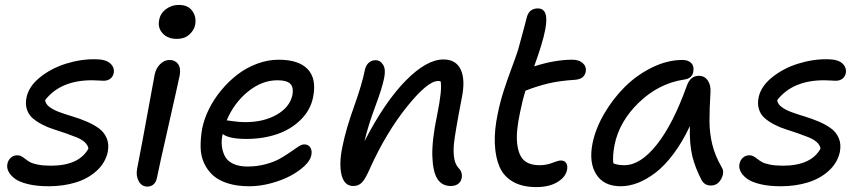

<svg xmlns="http://www.w3.org/2000/svg" viewBox="-20 -742 3490 775"><path d="M176.8 9.8Q127.9 9.8 92.3 1Q56.6 -7.8 38.8 -21.7Q21 -35.6 13.9 -50.5Q6.8 -65.4 9.8 -80.1Q12.7 -95.7 23.7 -105.5Q34.7 -115.2 49.8 -115.2Q59.6 -115.2 67.1 -110.8Q74.7 -106.4 82.3 -100.3Q89.8 -94.2 100.3 -88.1Q110.8 -82 132.6 -77.6Q154.3 -73.2 185.1 -73.2Q298.8 -73.2 336.9 -142.1Q335 -156.2 322 -168Q309.1 -179.7 289.6 -187.5Q270 -195.3 245.8 -203.9Q221.7 -212.4 197.3 -220Q172.9 -227.5 150.4 -239.3Q127.9 -251 111.8 -264.9Q95.7 -278.8 88.6 -300.3Q81.5 -321.8 86.9 -348.1Q95.7 -392.6 140.6 -429.2Q185.5 -465.8 246.1 -484.9Q306.6 -503.9 366.2 -502.9Q407.2 -502.4 425 -486.1Q442.9 -469.7 439 -446.8Q436 -432.6 425.3 -424.3Q414.6 -416 397.9 -416Q393.6 -416 378.9 -417Q364.3 -418 351.1 -418Q224.6 -418 162.1 -337.9Q163.6 -322.3 179.9 -310.1Q196.3 -297.9 220.7 -289.1Q245.1 -280.3 274.2 -271.5Q303.2 -262.7 330.6 -251Q357.9 -239.3 379.2 -223.9Q400.4 -208.5 410.6 -184.3Q420.9 -160.2 415 -128.9Q405.3 -84.5 370.1 -52.5Q335 -20.5 285.2 -5.4Q235.4 9.8 176.8 9.8Z M693.8 -585Q657.2 -585 636.5 -607.4Q615.7 -629.9 622.6 -662.1Q627.4 -688.5 650.1 -705.3Q672.9 -722.2 701.7 -722.2Q738.8 -722.2 756.3 -697.8Q773.9 -673.3 767.6 -641.1Q763.2 -619.6 743.9 -602.3Q724.6 -585 693.8 -585ZM574.7 11.2Q551.8 11.2 539.8 -11Q527.8 -33.2 533.7 -62Q556.6 -179.2 576.4 -289.6Q596.2 -399.9 604.5 -441.9Q609.9 -466.8 626.7 -483.4Q643.6 -500 664.6 -500Q686.5 -500 698.5 -483.9Q710.4 -467.8 705.6 -439Q698.2 -402.8 660.2 -235.4Q622.1 -67.9 613.8 -25.9Q610.8 -8.3 600.6 1.5Q590.3 11.2 574.7 11.2Z M986.3 9.8Q937.5 9.8 900.4 -1.7Q863.3 -13.2 840.3 -33.7Q817.4 -54.2 804 -83Q790.5 -111.8 789.8 -147Q789.1 -182.1 795.9 -222.2Q803.7 -261.7 823.5 -301.8Q843.3 -341.8 872.8 -377.4Q902.3 -413.1 938 -440.7Q973.6 -468.3 1017.3 -484.6Q1061 -501 1105 -501Q1185.5 -501 1221.9 -462.9Q1258.3 -424.8 1244.1 -351.1Q1233.9 -298.3 1194.3 -259Q1154.8 -219.7 1098.1 -200.4Q1041.5 -181.2 975.1 -181.2Q903.8 -181.2 878.9 -201.2Q872.6 -174.8 875.7 -150.9Q878.9 -127 889.2 -108.9Q899.4 -90.8 922.6 -80.3Q945.8 -69.8 979 -69.8Q1017.6 -69.8 1052 -79.1Q1086.4 -88.4 1109.4 -101.3Q1132.3 -114.3 1150.9 -127.4Q1169.4 -140.6 1183.8 -149.9Q1198.2 -159.2 1208 -159.2Q1225.1 -159.2 1232.9 -146.2Q1240.7 -133.3 1236.3 -113.8Q1231.9 -93.8 1209 -72Q1186 -50.3 1152.1 -32.2Q1118.2 -14.2 1073.7 -2.2Q1029.3 9.8 986.3 9.8ZM897 -255.9Q901.4 -255.9 923.8 -252.4Q946.3 -249 970.2 -249Q1044.4 -249 1096.9 -279.1Q1149.4 -309.1 1160.2 -357.9Q1166 -388.7 1152.1 -403.3Q1138.2 -418 1100.1 -418Q1037.1 -418 980.7 -372.1Q924.3 -326.2 895 -255.9Z M1799.3 8.8Q1764.2 8.8 1745.6 -19.8Q1727.1 -48.3 1725.1 -111.8Q1723.1 -175.3 1744.1 -275.9Q1766.1 -384.3 1758.3 -414.1Q1756.8 -414.1 1753.4 -414.6Q1750 -415 1748 -415Q1706.1 -415 1622.8 -311.5Q1539.6 -208 1474.1 -64Q1455.1 -20 1441.2 -5.6Q1427.2 8.8 1406.2 8.8Q1369.6 8.8 1358.6 -36.1Q1347.7 -81.1 1362.3 -150.9Q1376.5 -221.2 1408.9 -311.5Q1441.4 -401.9 1453.1 -460.9Q1457 -478.5 1468.5 -488.8Q1480 -499 1496.1 -499Q1515.1 -499 1526.6 -480.2Q1538.1 -461.4 1530.3 -425.8Q1523.9 -390.6 1494.9 -312.7Q1465.8 -234.9 1451.2 -171.9Q1532.7 -330.1 1617.2 -416Q1701.7 -502 1770 -502Q1820.8 -502 1839.8 -460.9Q1858.9 -419.9 1844.2 -348.1Q1815.9 -201.2 1812 -158.7Q1806.6 -90.3 1830.1 -64.9Q1848.6 -46.4 1843.3 -22Q1840.3 -7.8 1828.9 0.5Q1817.4 8.8 1799.3 8.8Z M2145 13.2Q2088.4 13.2 2050.8 -8.3Q2013.2 -29.8 1996.3 -68.8Q1979.5 -107.9 1977.3 -162.6Q1975.1 -217.3 1989.3 -284.2Q1999 -331.5 2013.4 -376.2Q2027.8 -420.9 2045.4 -467.8Q2063 -514.6 2071.3 -541Q2082 -578.1 2093 -620.8Q2104 -663.6 2106.9 -673.8Q2116.7 -708 2150.9 -708Q2182.1 -708 2184.8 -670.4Q2187.5 -632.8 2164.1 -557.1Q2155.3 -527.8 2136.2 -474.1Q2219.2 -501 2291 -501Q2317.4 -501 2332.8 -486.8Q2348.1 -472.7 2344.2 -452.1Q2338.4 -422.9 2301.3 -419.9Q2239.3 -416 2194.6 -405.5Q2149.9 -395 2101.1 -376Q2088.4 -335 2079.1 -288.1Q2062 -209.5 2067.6 -162.1Q2073.2 -114.7 2095 -95Q2116.7 -75.2 2158.2 -75.2Q2186 -75.2 2209.7 -84.7Q2233.4 -94.2 2244.1 -94.2Q2258.8 -94.2 2265.4 -83.7Q2272 -73.2 2269 -57.1Q2263.2 -26.9 2229.5 -6.8Q2195.8 13.2 2145 13.2Z M2485.4 9.8Q2417.5 9.8 2387 -37.8Q2356.4 -85.4 2371.6 -163.1Q2383.8 -223.1 2419.2 -283.7Q2454.6 -344.2 2502.9 -392.1Q2551.3 -439.9 2612.8 -470Q2674.3 -500 2734.4 -500Q2758.3 -500 2770.5 -487.3Q2782.7 -474.6 2778.3 -452.1Q2773.9 -425.3 2741.7 -420.9Q2638.7 -405.3 2558.8 -328.1Q2479 -251 2460.4 -155.8Q2452.1 -111.3 2455.6 -83Q2471.7 -75.2 2500.5 -75.2Q2564.9 -75.2 2630.9 -158Q2696.8 -240.7 2752.4 -396Q2766.6 -436 2801.3 -436Q2824.2 -436 2837.2 -416.7Q2850.1 -397.5 2847.7 -367.2Q2843.8 -303.2 2843.8 -254.2Q2843.8 -205.1 2855.2 -158.7Q2866.7 -112.3 2892.6 -67.9Q2905.8 -47.4 2891.4 -20.3Q2877 6.8 2849.6 6.8Q2823.2 6.8 2811.5 -16.1Q2786.6 -63.5 2774.7 -111.1Q2762.7 -158.7 2764.6 -232.9Q2734.4 -168.5 2698 -120.1Q2661.6 -71.8 2625 -44.2Q2588.4 -16.6 2553.5 -3.4Q2518.6 9.8 2485.4 9.8Z M3131.8 9.8Q3083 9.8 3047.4 1Q3011.7 -7.8 2993.9 -21.7Q2976.1 -35.6 2969 -50.5Q2961.9 -65.4 2964.8 -80.1Q2967.8 -95.7 2978.8 -105.5Q2989.7 -115.2 3004.9 -115.2Q3014.6 -115.2 3022.2 -110.8Q3029.8 -106.4 3037.4 -100.3Q3044.9 -94.2 3055.4 -88.1Q3065.9 -82 3087.6 -77.6Q3109.4 -73.2 3140.1 -73.2Q3253.9 -73.2 3292 -142.1Q3290 -156.2 3277.1 -168Q3264.2 -179.7 3244.6 -187.5Q3225.1 -195.3 3200.9 -203.9Q3176.8 -212.4 3152.3 -220Q3127.9 -227.5 3105.5 -239.3Q3083 -251 3066.9 -264.9Q3050.8 -278.8 3043.7 -300.3Q3036.6 -321.8 3042 -348.1Q3050.8 -392.6 3095.7 -429.2Q3140.6 -465.8 3201.2 -484.9Q3261.7 -503.9 3321.3 -502.9Q3362.3 -502.4 3380.1 -486.1Q3397.9 -469.7 3394 -446.8Q3391.1 -432.6 3380.4 -424.3Q3369.6 -416 3353 -416Q3348.6 -416 3334 -417Q3319.3 -418 3306.2 -418Q3179.7 -418 3117.2 -337.9Q3118.7 -322.3 3135 -310.1Q3151.4 -297.9 3175.8 -289.1Q3200.2 -280.3 3229.2 -271.5Q3258.3 -262.7 3285.6 -251Q3313 -239.3 3334.2 -223.9Q3355.5 -208.5 3365.7 -184.3Q3376 -160.2 3370.1 -128.9Q3360.4 -84.5 3325.2 -52.5Q3290 -20.5 3240.2 -5.4Q3190.4 9.8 3131.8 9.8Z"/></svg>

Font: Shantell Sans Normal
Style: Italic
Weight: 400
Italic angle: -11.31°
Designer: Stephen Nixon, Anya Danilova, Shantell Martin
Foundry: Arrow Type
Version: Version 1.006;[559af2be0]